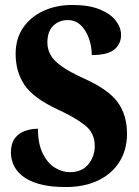

<svg xmlns="http://www.w3.org/2000/svg" viewBox="-20 -744 562 774"><path d="M245 10Q179 10 135.5 -3Q92 -16 68 -36.5Q44 -57 34 -81Q24 -105 24 -128Q24 -165 39.5 -186Q55 -207 80 -216Q105 -225 133 -225Q133 -165 152 -126Q171 -87 200.5 -68.5Q230 -50 262 -50Q310 -50 336 -81.5Q362 -113 362 -156Q362 -208 322 -239.5Q282 -271 210 -304Q114 -349 78.5 -402Q43 -455 43 -527Q43 -588 73 -632Q103 -676 155 -700Q207 -724 271 -724Q339 -724 382.5 -706Q426 -688 447 -660.5Q468 -633 468 -603Q468 -567 441 -544.5Q414 -522 350 -522Q350 -555 339 -587.5Q328 -620 306.5 -641.5Q285 -663 253 -663Q218 -663 194.5 -640Q171 -617 171 -572Q171 -547 183 -524Q195 -501 227.5 -477.5Q260 -454 322 -426Q419 -382 455.5 -330.5Q492 -279 492 -205Q492 -140 461.5 -91.5Q431 -43 375.5 -16.5Q320 10 245 10Z"/></svg>

Font: Noto Serif Tamil Condensed ExtraBold
Style: Regular
Weight: 800
Width: 3
Designer: Indian Type Foundry, Tom Grace, and the Monotype Design Team
Foundry: Monotype Imaging Inc.
Version: Version 2.004; ttfautohint (v1.8.4.7-5d5b)